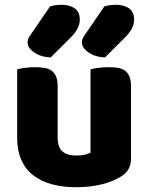

<svg xmlns="http://www.w3.org/2000/svg" viewBox="-20 -770 635 806"><path d="M52 -479Q62 -482 83.5 -485Q105 -488 128 -488Q150 -488 167.5 -485Q185 -482 197 -473Q209 -464 215.5 -448.5Q222 -433 222 -408V-193Q222 -152 242 -134.5Q262 -117 300 -117Q323 -117 337.5 -121Q352 -125 360 -129V-479Q370 -482 391.5 -485Q413 -488 436 -488Q458 -488 475.5 -485Q493 -482 505 -473Q517 -464 523.5 -448.5Q530 -433 530 -408V-104Q530 -54 488 -29Q453 -7 404.5 4.5Q356 16 299 16Q245 16 199.5 4Q154 -8 121 -33Q88 -58 70 -97.5Q52 -137 52 -193ZM418 -743Q430 -747 443 -748.5Q456 -750 465 -750Q500 -750 521.5 -735Q543 -720 543 -688Q543 -668 533 -649.5Q523 -631 507 -615L421 -529Q407 -529 390 -533Q373 -537 358.5 -545.5Q344 -554 334 -565.5Q324 -577 324 -592Q324 -607 333 -619ZM190 -743Q202 -747 215 -748.5Q228 -750 237 -750Q272 -750 293.5 -735Q315 -720 315 -688Q315 -668 305 -649.5Q295 -631 279 -615L193 -529Q179 -529 162 -533Q145 -537 130.5 -545.5Q116 -554 106 -565.5Q96 -577 96 -592Q96 -607 105 -619Z"/></svg>

Font: Baloo Tammudu
Style: Regular
Weight: 400
Designer: Omkar Shende and Ek Type
Foundry: Ek Type
Version: Version 1.007;PS 1.000;hotconv 1.0.88;makeotf.lib2.5.647800